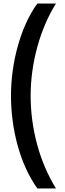

<svg xmlns="http://www.w3.org/2000/svg" viewBox="-20 -886 366 1084"><path d="M42 -346C42 -163 90 37 191 178H296C203 28 153 -160 153 -346C153 -531 207 -725 296 -866H191C95 -735 42 -530 42 -346Z"/></svg>

Font: Noto Sans Malayalam UI SemiCondensed SemiBold
Style: Regular
Weight: 600
Width: 4
Designer: Jelle Bosma - Monotype Design Team
Foundry: Monotype Imaging Inc.
Version: Version 2.104